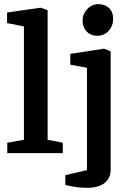

<svg xmlns="http://www.w3.org/2000/svg" viewBox="-20 -736 626 923"><path d="M15 0V-50L95 -64V-609L14 -625V-676L176 -699L209 -687V-64L282 -50V0ZM396 167Q364 167 336.5 162Q309 157 294 153V106L398 82V-410L318 -425V-477L480 -502L512 -489V81Q512 120 483 143.5Q454 167 396 167ZM447 -564Q416 -564 396.5 -584.5Q377 -605 377 -637Q377 -668 399 -692Q421 -716 453 -716Q484 -716 504 -697.5Q524 -679 524 -644Q524 -613 503 -588.5Q482 -564 447 -564Z"/></svg>

Font: Faustina Light SemiBold
Style: Regular
Weight: 600
Version: Version 1.200